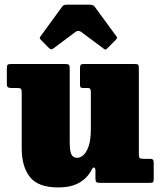

<svg xmlns="http://www.w3.org/2000/svg" viewBox="-20 -800 706 840"><path d="M75 -151V-394.5Q75 -406.5 72 -410.8Q69 -415 57.5 -415H31Q19 -415 14.5 -418.5Q10 -422 10 -434V-498.5Q10 -511.5 12.8 -515.8Q15.5 -520 28 -520H265Q277 -520 281 -516.8Q285 -513.5 285 -500.5V-179.5Q285 -139 292.5 -124.2Q300 -109.5 317.5 -109.5Q330.5 -109.5 344.2 -121Q358 -132.5 367.8 -160.2Q377.5 -188 377.5 -237V-394Q377.5 -405.5 375.2 -410.2Q373 -415 364 -415H344Q336 -415 333 -417.5Q330 -420 330 -431V-500Q330 -512 332.8 -516Q335.5 -520 347 -520H570.5Q582 -520 584.8 -516.2Q587.5 -512.5 587.5 -501V-125Q587.5 -110.5 592.2 -107.8Q597 -105 611.5 -105H639Q652.5 -105 652.5 -90V-18.5Q652.5 -7.5 650 -3.8Q647.5 0 637 0H418Q404 0 400.8 -4.2Q397.5 -8.5 397.5 -22.5V-54Q397.5 -65.5 391.8 -67Q386 -68.5 380.5 -56.5Q362.5 -21.5 327 -0.8Q291.5 20 234.5 20Q147 20 111 -25.5Q75 -71 75 -151ZM194 -590 159.5 -625Q154 -630.5 153.8 -633Q153.5 -635.5 158 -642L252 -771Q256 -777 261.8 -778.2Q267.5 -779.5 278.5 -779.5H371Q388 -779.5 394 -771L490 -640Q495.5 -634.5 486 -625L449 -588Q443.5 -582.5 441.5 -582.8Q439.5 -583 433 -587.5L335.5 -660Q322.5 -669.5 310.5 -660.5L212 -587Q203.5 -580.5 194 -590Z"/></svg>

Font: Besley* Narrow Fatface
Style: Regular
Weight: 900
Width: 4
Designer: Owen Earl
Foundry: indestructible type*
Version: Version 3.000; ttfautohint (v1.8.3)